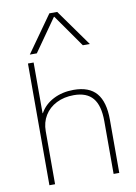

<svg xmlns="http://www.w3.org/2000/svg" viewBox="-106 -1067 802 1134"><g transform="rotate(-10 295.5 -500.0)"><path d="M96 0V-730H130V-426H132Q159 -475 212.5 -502.5Q266 -530 334 -530Q427 -530 471 -478Q515 -426 515 -320V0H481V-317Q481 -410 444 -454.5Q407 -499 330 -499Q271 -499 225.5 -476Q180 -453 155 -412Q130 -371 130 -318V0ZM116 -780 272 -1000H319L476 -780H434L297 -975H295L158 -780Z"/></g></svg>

Font: M PLUS 2 ExtraLight
Style: Regular
Weight: 250
Designer: Coji Morishita
Foundry: UNDERFOREST DESIGN
Version: Version 1.001